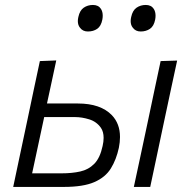

<svg xmlns="http://www.w3.org/2000/svg" viewBox="-20 -736 748 756"><path d="M32 0Q43.5 -55 54.5 -106.5Q65.5 -158.5 78.5 -219.5L89 -269Q102.5 -334 113.8 -386.8Q125 -439.5 137 -495.5L201.5 -498Q192 -455 183.5 -414Q174.5 -372.5 165 -328.5H286.5Q376 -328.5 420.5 -282.5Q452.5 -249 452.5 -196.5Q452.5 -176.5 448 -154Q438 -107.5 416.5 -72.8Q395 -38 351.5 -19Q308 0 231 0ZM106.5 -53.5H223Q263.5 -53.5 296 -60.8Q328.5 -68 351.2 -91Q374 -114 384 -161Q388 -178.5 388 -193Q388 -217 377.5 -232.5Q360.5 -257 331.5 -266Q302.5 -275 275.5 -275H154Q141 -214.5 130 -163Q119 -111 106.5 -53.5ZM507 0Q519 -55 530 -107Q540.5 -158 554 -219.5L564.5 -269Q578.5 -334.5 589.5 -387.5Q600.5 -440 612.5 -495.5L677.5 -497.5Q665 -441 654 -388.5Q643 -336 628.5 -269L618 -219.5Q605 -158 594.2 -106.8Q583.5 -55.5 571.5 0ZM534 -612Q513.5 -612 502.5 -627.5Q494.5 -637.5 494.5 -653Q494.5 -660.5 496.5 -669Q502 -695 517.8 -705.8Q533.5 -716.5 554 -716.5Q575.5 -716.5 585.5 -701Q592.5 -690 592.5 -674Q592.5 -667 591 -659Q586 -633 570.5 -622.5Q555 -612 534 -612ZM326 -612Q305.5 -612 294.5 -627.5Q286.5 -637.5 286.5 -653Q286.5 -660.5 288.5 -669Q294 -695 309.8 -705.8Q325.5 -716.5 346 -716.5Q367.5 -716.5 377.5 -701Q384.5 -690 384.5 -674Q384.5 -667 383 -659Q378 -633 362.8 -622.5Q347.5 -612 326 -612Z"/></svg>

Font: Heraclito Light
Style: Italic
Weight: 300
Italic angle: -12°
Designer: Kostas Bartsokas (font) & Cristiano Sobral (main changes)
Foundry: Kostas Bartsokas (font) & Cristiano Sobral (main changes)
Version: Version 1.00;July 8, 2020;FontCreator 13.0.0.2655 64-bit